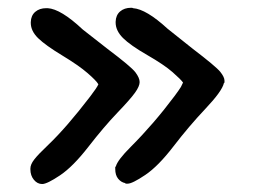

<svg xmlns="http://www.w3.org/2000/svg" viewBox="-20 -503 644 484"><path d="M313 -483.4 315.4 -482.4Q348.6 -480 402.3 -430.7L464.8 -380.9Q524.4 -335.4 535.2 -322Q545.9 -308.6 545.9 -299.8V-294.9L544.4 -293.5Q540 -273.4 498 -229Q456.1 -184.6 417.5 -134.3Q378.9 -84 346.2 -62Q313.5 -40 301.8 -40H296.9L295.4 -41.5Q285.2 -43.5 277.8 -52.5Q270.5 -61.5 270.5 -77.1V-82L272 -83.5Q276.4 -99.6 309.6 -132.8Q367.7 -190.9 419.9 -260.7Q431.2 -275.9 436 -283.7L441.4 -294.9Q436 -302.7 414.8 -321.3Q393.6 -339.8 351.1 -364.3Q308.6 -388.7 290 -407.2Q271.5 -425.8 271.5 -446.3V-448.2Q272 -464.8 282.7 -474.1Q293.5 -483.4 310.5 -483.4ZM100.1 -482.4Q133.3 -480.5 188.5 -428.7L251.5 -379.4Q310.5 -335 321.3 -320.8Q332 -306.6 332 -296.1Q332 -285.6 320.3 -269.3Q308.6 -252.9 275.4 -218.3Q242.2 -183.6 203.1 -133.3Q164.1 -83 131.3 -61Q98.6 -39.1 86.4 -39.1Q74.2 -39.1 65.4 -49.8Q56.6 -60.5 56.6 -76.2V-78.1Q56.6 -88.4 66.2 -100.8Q75.7 -113.3 102.5 -138.7Q147.9 -182.1 207 -259.3Q224.6 -282.2 228 -290.5Q223.1 -299.3 200.9 -318.6Q178.7 -337.9 136.7 -363.3Q94.7 -388.7 76.2 -406.7Q57.6 -424.8 57.6 -445.3V-447.3Q58.1 -463.9 68.8 -473.1Q79.6 -482.4 96.7 -482.4Z"/></svg>

Font: Drukaatie burti
Style: Demi
Weight: 600
Version: Version 0.14